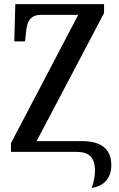

<svg xmlns="http://www.w3.org/2000/svg" viewBox="-20 -734 576 928"><path d="M423 174C479 167 518 130 518 64C518 -17 465 -52 376 -52H157L483 -671V-714H54L49 -534H101L106 -579C109 -624 124 -662 176 -662H358L33 -42V0H349C402 0 439 18 439 92C439 118 433 149 423 174Z"/></svg>

Font: Noto Serif Condensed Medium
Style: Regular
Weight: 500
Width: 3
Designer: Monotype Design Team
Foundry: Monotype Imaging Inc.
Version: Version 2.015